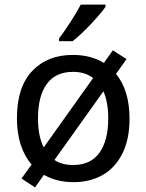

<svg xmlns="http://www.w3.org/2000/svg" viewBox="-20 -786 640 839"><path d="M546 -267Q546 -177 514.5 -114.5Q483 -52 428 -21Q373 10 301 10Q228 10 172 -22L133 33L74 -6L118 -67Q54 -142 54 -270Q54 -405 120.5 -475.5Q187 -546 298 -546Q377 -546 434 -511L473 -566L533 -528L487 -463Q546 -391 546 -267ZM171 -142 387 -445Q352 -472 299 -472Q223 -472 184.5 -419Q146 -366 146 -269Q146 -191 171 -142ZM453 -269Q453 -339 432 -387L218 -87Q250 -65 300 -65Q376 -65 414.5 -118.5Q453 -172 453 -269ZM238 -618Q260 -647 288 -690Q316 -733 333 -766H441V-756Q421 -727 376 -679.5Q331 -632 297 -606H238Z"/></svg>

Font: Noto Sans Mono UI
Style: Regular
Weight: 400
Monospace: yes
Designer: Monotype Design team
Foundry: Monotype Imaging Inc.
Version: Version 1.000